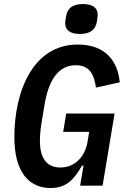

<svg xmlns="http://www.w3.org/2000/svg" viewBox="-20 -934 640 966"><path d="M383.2 0H496.1L556.5 -362.9H313.2L297.9 -270.6H428.6L420.5 -220.9C408.7 -150.6 361.5 -91.3 283.4 -91.3C211.3 -91.3 180.8 -143.8 180.8 -224.4C180.8 -247.9 183.6 -283.4 187.9 -309.3L204.5 -409.4C224.8 -529.1 272.4 -605.8 361.2 -605.8C434.7 -605.8 454.5 -553.3 462.7 -493.3L582.7 -519.9C571.7 -626.4 511.4 -709.9 371.4 -709.9C145.2 -709.9 52.2 -473.7 52.2 -243.3C52.2 -76 120 12.1 235.4 12.1C319.6 12.1 356.9 -39.4 392.8 -101.2H400.2ZM307.9 -817.5C307.9 -786.9 327.8 -763.1 382.1 -763.1C436.8 -763.1 460.6 -787.3 467 -823.2C469.8 -841.3 471.6 -852.6 471.6 -859.7C471.6 -889.9 451.7 -913.7 397.4 -913.7C342.7 -913.7 318.9 -889.6 312.9 -853.7C309.7 -835.6 307.9 -824.2 307.9 -817.5Z"/></svg>

Font: Margiela Mono Italic SmBold It
Style: Regular
Weight: 600
Designer: Mike Abbink, Paul van der Laan, Pieter van Rosmalen
Foundry: Bold Monday
Version: Version 2.003 2021